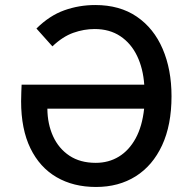

<svg xmlns="http://www.w3.org/2000/svg" viewBox="-20 -732 766 764"><path d="M362 12Q272 12 205 -27Q138 -66 101 -142Q64 -218 64 -329Q64 -349.5 64.8 -365.8Q65.5 -382 66 -395H554Q549.5 -459.5 525.5 -509.5Q501.5 -559.5 458.8 -588Q416 -616.5 356.5 -616.5Q314 -616.5 271.8 -601.5Q229.5 -586.5 188.5 -547.5L125 -618.5Q177 -670 235.8 -691Q294.5 -712 359 -712Q456.5 -712 524.2 -665.8Q592 -619.5 627.2 -537.5Q662.5 -455.5 662.5 -349Q662.5 -234.5 625 -153.8Q587.5 -73 520 -30.5Q452.5 12 362 12ZM361 -84Q412.5 -84 453 -108.8Q493.5 -133.5 519.8 -181.5Q546 -229.5 553.5 -299.5H168.5Q169 -238.5 191.2 -189.8Q213.5 -141 256.2 -112.5Q299 -84 361 -84Z"/></svg>

Font: Overpass Medium
Style: Regular
Weight: 500
Designer: Delve Withrington, Dave Bailey, Thomas Jockin
Foundry: Delve Fonts LLC
Version: Version 4.000